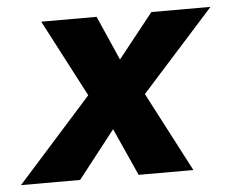

<svg xmlns="http://www.w3.org/2000/svg" viewBox="-96 -559 732 608"><g transform="rotate(-5 270.5 -255.0)"><path d="M-53 0 184 -265 56 -510H232L294 -369L406 -510H594L363 -253L495 0H321L253 -151L135 0Z"/></g></svg>

Font: Wix Madefor Text ExtraBold
Style: Italic
Weight: 800
Italic angle: -12°
Designer: Dalton Maag Ltd
Foundry: Dalton Maag Ltd
Version: Version 3.100